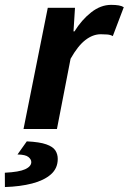

<svg xmlns="http://www.w3.org/2000/svg" viewBox="-82 -528 527 786"><path d="M14.3 0 113.6 -496.1H225L218.9 -399.5H222.9Q252 -446.5 291.1 -477.3Q330.2 -508.1 372.9 -508.1Q391.7 -508.1 404.5 -505.8Q417.2 -503.5 424.7 -498.5L379.8 -380.2Q370.5 -385.7 356.7 -386.8Q343 -387.8 330.6 -387.8Q298.2 -387.8 267.4 -364Q236.6 -340.2 206.9 -287.4L151.1 0ZM-61.9 237.7 -62.2 179.1Q-3.5 176.2 21.3 164.7Q46.1 153.1 46.1 135.5Q46.1 124.1 34 114.5Q22 104.9 -10.4 104.4L27.7 50.7Q80.1 53.2 107.4 62.9Q134.6 72.5 144.5 87.7Q154.4 102.9 154.4 122.6Q154.4 161.3 126.3 185.9Q98.3 210.5 49.3 223.2Q0.4 235.8 -61.9 237.7Z"/></svg>

Font: Source Sans 3 VF
Style: Italic
Weight: 200
Italic angle: -11°
Designer: Paul D. Hunt
Foundry: Adobe Systems Incorporated
Version: Version 3.042;hotconv 1.0.118;makeotfexe 2.5.65603